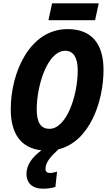

<svg xmlns="http://www.w3.org/2000/svg" viewBox="-20 -901 659 1161"><path d="M273 -779H555L577 -881H295ZM238 240C267 240 291 237 315 229L325 137C308 142 294 145 279 145C265 145 255 136 255 120C255 82 284 48 333 2C524 -44 606 -290 606 -478C606 -634 536 -725 389 -725C159 -725 45 -462 45 -240C45 -93 106 -6 230 8C178 48 140 92 140 152C140 203 174 240 238 240ZM279 -122C229 -122 202 -157 202 -240C202 -384 267 -594 375 -594C424 -594 450 -552 450 -477C450 -319 381 -122 279 -122Z"/></svg>

Font: Noto Sans Display SemiCondensed Extra
Style: Italic
Weight: 800
Width: 4
Italic angle: -12°
Designer: Monotype Design Team
Foundry: Monotype Imaging Inc.
Version: Version 1.900